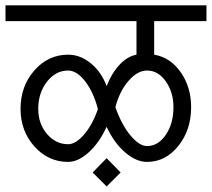

<svg xmlns="http://www.w3.org/2000/svg" viewBox="-33 -670 783 710"><path d="M361.3 19.5 309.6 -32.2 361.3 -85 413.1 -32.2ZM510.7 -129.9Q551.8 -129.9 580.1 -171.4Q608.4 -212.9 608.4 -273.4Q608.4 -329.1 580.1 -369.1Q551.8 -409.2 510.7 -409.2Q475.6 -409.2 442.4 -371.1Q409.2 -333 393.6 -273.4Q417 -208 449.7 -168.9Q482.4 -129.9 510.7 -129.9ZM218.8 -136.7Q247.1 -136.7 277.8 -172.4Q308.6 -208 329.1 -266.6Q312.5 -330.1 281.7 -369.6Q251 -409.2 218.8 -409.2Q172.9 -409.2 140.6 -367.7Q108.4 -326.2 108.4 -267.6Q108.4 -212.9 140.6 -174.8Q172.9 -136.7 218.8 -136.7ZM-12.7 -591.8V-650.4H730.5V-591.8H537.1V-467.8Q596.7 -458 635.3 -402.8Q673.8 -347.7 673.8 -273.4Q673.8 -189.5 626.5 -130.4Q579.1 -71.3 510.7 -71.3Q470.7 -71.3 429.7 -106.4Q388.7 -141.6 361.3 -201.2Q334 -141.6 294.9 -106.4Q255.9 -71.3 218.8 -71.3Q145.5 -71.3 94.2 -128.4Q43 -185.5 43 -267.6Q43 -351.6 94.2 -409.7Q145.5 -467.8 218.8 -467.8Q263.7 -467.8 302.7 -436Q341.8 -404.3 361.3 -351.6Q379.9 -399.4 409.2 -430.7Q438.5 -461.9 471.7 -467.8V-591.8Z"/></svg>

Font: Lohit Marathi
Style: Regular
Weight: 400
Version: 2.94.2